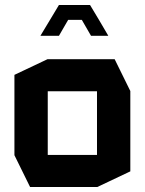

<svg xmlns="http://www.w3.org/2000/svg" viewBox="-20 -752 582 772"><path d="M172 -385V-514H441L504 -386V-385ZM101 0 38 -128V-129H370V0ZM38 -129V-451L171 -514H172V-129ZM370 0V-385H504V-63L371 0ZM181 -672 217 -732H342L378 -672ZM143 -608V-609L181 -672H254L217 -608ZM346 -608 309 -672H378L415 -609V-608Z"/></svg>

Font: Foldit SemiBold
Style: Regular
Weight: 600
Version: Version 1.003